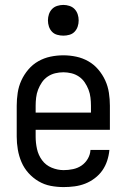

<svg xmlns="http://www.w3.org/2000/svg" viewBox="-20 -753 515 781"><path d="M239 8Q212 8 186 3Q160 -2 137 -15.5Q114 -29 96 -49Q78 -69 67.5 -93.5Q57 -118 52.5 -144.5Q48 -171 48 -197V-323Q48 -349 52 -375.5Q56 -402 67 -426Q78 -450 95.5 -470.5Q113 -491 136 -504Q159 -517 185 -522.5Q211 -528 238 -528Q264 -528 290 -522.5Q316 -517 339 -504Q362 -491 379.5 -470.5Q397 -450 408 -426Q419 -402 423 -375.5Q427 -349 427 -323V-225H125V-197Q125 -172 130.5 -147Q136 -122 151 -101.5Q166 -81 190 -71Q214 -61 239 -61Q258 -61 277 -65Q296 -69 311.5 -79.5Q327 -90 337 -107Q347 -124 348 -143H425Q423 -121 416 -99.5Q409 -78 396.5 -60Q384 -42 365.5 -28Q347 -14 326.5 -6Q306 2 283.5 5Q261 8 239 8ZM125 -295H350V-323Q350 -339 348 -356Q346 -373 340 -388.5Q334 -404 324.5 -418Q315 -432 301 -441.5Q287 -451 270.5 -455Q254 -459 238 -459Q221 -459 204.5 -455Q188 -451 174 -441.5Q160 -432 150.5 -418Q141 -404 135 -388.5Q129 -373 127 -356Q125 -339 125 -323ZM238 -608Q225 -608 212.5 -611.5Q200 -615 191.5 -624Q183 -633 179 -645Q175 -657 175 -670Q175 -683 179 -695Q183 -707 191.5 -716Q200 -725 212.5 -729Q225 -733 238 -733Q250 -733 262.5 -729Q275 -725 283.5 -716Q292 -707 296 -695Q300 -683 300 -670Q300 -657 296 -645Q292 -633 283.5 -624Q275 -615 262.5 -611.5Q250 -608 238 -608Z"/></svg>

Font: Iosevka QP
Style: Regular
Weight: 400
Designer: Belleve Invis
Foundry: Belleve Invis
Version: Version 20.0.0; ttfautohint (v1.8.4)